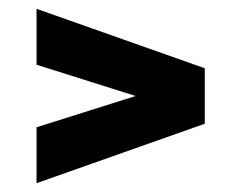

<svg xmlns="http://www.w3.org/2000/svg" viewBox="-20 -471 549 436"><path d="M63 -55V-182L288 -253L63 -324V-451L445 -316V-190Z"/></svg>

Font: Saira Semi Condensed ExtraBold
Style: Regular
Weight: 800
Width: 4
Designer: Hector Gatti with collaboration of the Omnibus-Type team
Foundry: Omnibus-Type
Version: Version 1.001; ttfautohint (v1.8)